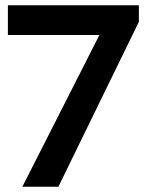

<svg xmlns="http://www.w3.org/2000/svg" viewBox="-20 -710 558 730"><path d="M65 0H202L508 -627V-690H10V-577H358Z"/></svg>

Font: FREAK Grotesk
Style: Bold
Weight: 700
Designer: La Scuola Open Source
Foundry: La Scuola Open Source
Version: Version 1.000;PS 1.0;hotconv 1.0.72;makeotf.lib2.5.5900